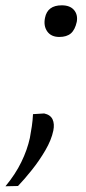

<svg xmlns="http://www.w3.org/2000/svg" viewBox="-65 -526 314 704"><path d="M152.5 -390.5Q122.5 -390.5 108.2 -410.8Q94 -431 100 -460.5Q109 -506.5 161.5 -506.5Q191.5 -506.5 206.2 -489.5Q221 -472.5 216.5 -446Q210 -416.5 194.8 -403.5Q179.5 -390.5 152.5 -390.5ZM-45 157Q-8.5 113 13.2 68.2Q35 23.5 44.5 -20Q48.5 -41.5 51.8 -63.5Q55 -85.5 56 -107.5L97 -110Q120 -105 127.8 -88.2Q135.5 -71.5 130.5 -47Q123.5 -13 101.5 24.8Q79.5 62.5 52 97Q24.5 131.5 1 156Z"/></svg>

Font: Commissioner Flair Light
Style: Italic
Weight: 300
Italic angle: -12°
Designer: Kostas Bartsokas
Foundry: Kostas Bartsokas
Version: Version 1.000; ttfautohint (v1.8.3)